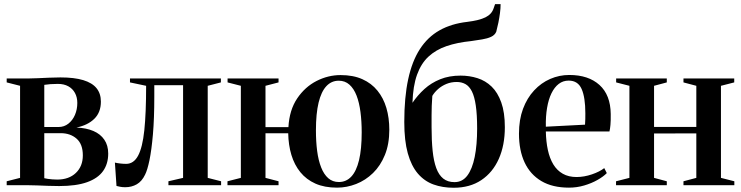

<svg xmlns="http://www.w3.org/2000/svg" viewBox="-20 -872 3489 904"><path d="M258.5 4Q233.5 4 206.8 3Q180 2 155 1Q130 0 111 0H11.5V-18.5L74.5 -34.5V-468L11.5 -484V-502.5H112.5Q132.5 -502.5 158 -503.8Q183.5 -505 211 -506.2Q238.5 -507.5 264.5 -507.5Q329.5 -507.5 371.8 -494.8Q414 -482 434.5 -456.8Q455 -431.5 455 -393.5Q455 -343 424.2 -312.8Q393.5 -282.5 340 -271.5Q386.5 -269.5 419.8 -255.2Q453 -241 471.2 -214.2Q489.5 -187.5 489.5 -149Q489.5 -100.5 465.2 -66.5Q441 -32.5 390 -14.2Q339 4 258.5 4ZM249 -26.5Q304.5 -26.5 337.2 -57.8Q370 -89 370 -140.5Q370 -193.5 340.5 -219.2Q311 -245 265.5 -245H188.5V-33Q195.5 -31 205.2 -29.8Q215 -28.5 226.2 -27.5Q237.5 -26.5 249 -26.5ZM188.5 -274H255.5Q282 -274 302 -289.8Q322 -305.5 333 -331.2Q344 -357 344 -387.5Q344 -414 333 -434.2Q322 -454.5 301.5 -465.8Q281 -477 252.5 -477Q234 -477 217.5 -475.8Q201 -474.5 188.5 -472.5Z M570 9.5Q556.5 9.5 546.2 7.5Q536 5.5 528.5 3.5L521 -106.5Q531 -104 546 -102.2Q561 -100.5 574 -100.5Q609.5 -100.5 630.2 -139Q651 -177.5 659.5 -258.8Q668 -340 668 -468L592 -484V-502.5H1020V-484L958 -468V-34.5L1021 -18.5V0H773V-18.5L842 -34.5V-471H706.5V-417.5Q706.5 -313.5 700 -239.2Q693.5 -165 683.8 -118Q674 -71 663 -49.5Q648 -18 623.8 -4.2Q599.5 9.5 570 9.5Z M1567 11.5Q1508 11.5 1465.2 -7.5Q1422.5 -26.5 1394.2 -61.2Q1366 -96 1352 -142.5Q1338 -189 1337 -244.5H1230V-34.5L1291.5 -18.5V0H1051V-18.5L1114 -34.5V-468L1051.5 -484V-502.5H1291.5V-484L1230 -468V-273.5H1338Q1342.5 -354 1379.2 -408.5Q1416 -463 1470.5 -490.8Q1525 -518.5 1583.5 -518.5Q1643 -518.5 1686 -499.2Q1729 -480 1757.2 -445.2Q1785.5 -410.5 1799.2 -363.8Q1813 -317 1813 -261Q1813 -193.5 1792.2 -142.5Q1771.5 -91.5 1736.2 -57.2Q1701 -23 1657 -5.8Q1613 11.5 1567 11.5ZM1575.5 -15Q1610 -15 1634 -40.5Q1658 -66 1670.5 -118Q1683 -170 1683 -249Q1683 -300.5 1677.2 -344.8Q1671.5 -389 1658.8 -422Q1646 -455 1625.2 -473.5Q1604.5 -492 1575 -492Q1540.5 -492 1516.5 -466.2Q1492.5 -440.5 1480 -388.8Q1467.5 -337 1467.5 -258.5Q1467.5 -206 1473.2 -161.5Q1479 -117 1492 -84Q1505 -51 1525.5 -33Q1546 -15 1575.5 -15Z M2116 12Q2063.5 12 2020.8 -3.5Q1978 -19 1947.2 -55Q1916.5 -91 1900 -150.2Q1883.5 -209.5 1883.5 -297.5Q1883.5 -413.5 1901.8 -498.5Q1920 -583.5 1956.8 -640.5Q1993.5 -697.5 2049.2 -729Q2105 -760.5 2180 -769Q2236.5 -776 2265.8 -790.5Q2295 -805 2304 -832.5L2311 -852.5H2337Q2337 -832.5 2334 -810Q2331 -787.5 2326.5 -765.2Q2322 -743 2316.5 -722.5Q2309.5 -706.5 2292 -698.5Q2274.5 -690.5 2250 -686.5Q2225.5 -682.5 2197.5 -678.5Q2132.5 -672 2082.2 -654.8Q2032 -637.5 1997.2 -605.2Q1962.5 -573 1943.5 -520Q1924.5 -467 1922 -388Q1946 -423.5 1978.2 -452.8Q2010.5 -482 2052.8 -499Q2095 -516 2148.5 -516Q2190.5 -516 2228.2 -504Q2266 -492 2294.8 -464.2Q2323.5 -436.5 2340.2 -389.5Q2357 -342.5 2357 -273Q2357 -188 2328.5 -124Q2300 -60 2246.2 -24Q2192.5 12 2116 12ZM2120 -14.5Q2157 -14.5 2180.2 -45.2Q2203.5 -76 2215 -132.8Q2226.5 -189.5 2226.5 -267Q2226.5 -332.5 2220.2 -375Q2214 -417.5 2201.8 -441.8Q2189.5 -466 2171.5 -476Q2153.5 -486 2130.5 -486Q2104 -486 2081.8 -476.8Q2059.5 -467.5 2042.8 -452.8Q2026 -438 2015.5 -420.5Q2013.5 -394.5 2012.8 -373.5Q2012 -352.5 2012 -329.2Q2012 -306 2012 -273Q2012 -210 2017 -161.8Q2022 -113.5 2034 -80.8Q2046 -48 2067 -31.2Q2088 -14.5 2120 -14.5Z M2659 11.5Q2581 11.5 2528.8 -19.5Q2476.5 -50.5 2450 -107.2Q2423.5 -164 2423.5 -242.5Q2423.5 -308.5 2442.5 -359.5Q2461.5 -410.5 2494.8 -446.2Q2528 -482 2570.8 -500.5Q2613.5 -519 2660.5 -519Q2750.5 -519 2802.5 -472Q2854.5 -425 2855.5 -335.5Q2856 -304 2854.2 -284.2Q2852.5 -264.5 2849.5 -253H2550Q2551 -205 2559.5 -165.8Q2568 -126.5 2585.2 -98Q2602.5 -69.5 2629.8 -54Q2657 -38.5 2694.5 -38.5Q2730 -38.5 2766.8 -51Q2803.5 -63.5 2825 -80.5L2837 -57Q2821 -40.5 2793.2 -24.8Q2765.5 -9 2730.8 1.2Q2696 11.5 2659 11.5ZM2550 -275.5 2734.5 -285Q2735.5 -299.5 2735.8 -312Q2736 -324.5 2736 -338.5Q2736 -413.5 2718.5 -453Q2701 -492.5 2657.5 -492.5Q2631 -492.5 2610.8 -477Q2590.5 -461.5 2576.5 -432.8Q2562.5 -404 2555.8 -364.2Q2549 -324.5 2550 -275.5Z M2880.5 0V-18.5L2943.5 -34.5V-468L2881 -484V-502.5H3119.5V-484L3059.5 -468V-274.5H3258.5V-468L3198 -484V-502.5H3437V-484L3374.5 -468V-34.5L3437.5 -18.5V0H3198V-18.5L3258.5 -34.5V-244L3059.5 -243.5V-34.5L3119.5 -18.5V0Z"/></svg>

Font: Merriweather 144pt SemiBold
Style: Regular
Weight: 600
Version: Version 2.100